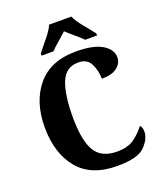

<svg xmlns="http://www.w3.org/2000/svg" viewBox="-167 -1039 981 1157"><g transform="rotate(-20 323.5 -460.5)"><path d="M384 10Q517 10 562 -37Q607 -84 607 -128Q607 -159 593 -171Q569 -137 527 -104.5Q485 -72 412 -72Q312 -72 271.5 -140.5Q231 -209 231 -358Q231 -500 262 -578.5Q293 -657 374 -657Q432 -657 453.5 -611.5Q475 -566 475 -516Q541 -516 574 -542Q607 -568 607 -607Q607 -656 551.5 -690Q496 -724 383 -724Q220 -724 135.5 -622.5Q51 -521 51 -358Q51 -192 134 -91Q217 10 384 10ZM181 -771H257Q274 -789 305.5 -816Q337 -843 358 -863Q379 -843 411.5 -816Q444 -789 461 -771H537V-784Q515 -813 480 -855Q445 -897 430 -931H288Q273 -897 238 -855Q203 -813 181 -784Z"/></g></svg>

Font: Noto Serif SemiCondensed Extra
Style: Regular
Weight: 800
Width: 4
Designer: Monotype Design Team
Foundry: Monotype Imaging Inc.
Version: Version 1.002